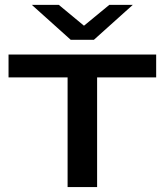

<svg xmlns="http://www.w3.org/2000/svg" viewBox="-20 -758 667 778"><path d="M218.3 -738.3 320.3 -653.8 422.9 -738.3H518.1L360.4 -596.7H266.6L108.9 -738.3ZM373.5 0H253.9V-444.3H14.6V-537.1H612.8V-444.3H373.5Z"/></svg>

Font: Squarish Sans CT
Style: Regular
Weight: 400
Version: Version 0.9